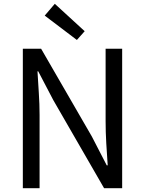

<svg xmlns="http://www.w3.org/2000/svg" viewBox="-20 -989 762 1009"><path d="M100 -733H196L463 -271L541 -120H546Q542 -176 538.5 -235.5Q535 -295 535 -353V-733H622V0H527L260 -463L181 -614H177Q180 -558 184 -500.5Q188 -443 188 -385V0H100ZM268 -969 425 -825 384 -779 215 -907Z"/></svg>

Font: Kinto Sans
Style: Regular
Weight: 400
Designer: Authors: Ryoko NISHIZUKA  (kana & ideographs); Paul D. Hunt (Latin, Greek & Cyrillic); Wenlong ZHANG  (bopomofo); Sandol
Foundry: Adobe Systems Incorporated, ookami Inc.
Version: Version 0.001